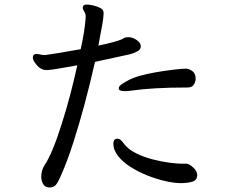

<svg xmlns="http://www.w3.org/2000/svg" viewBox="-20 -799 1040 847"><path d="M601 -594Q601 -580 585 -572Q569 -564 555 -560L399 -526Q355 -331 304 -172Q276 -84 245 -16Q236 5 226.5 16.5Q217 28 198.5 28Q180 28 171 14Q162 0 162 -19Q162 -48 177 -71Q212 -123 254 -258Q290 -370 321 -511Q233 -495 213.5 -492.5Q194 -490 186 -490H181H180Q159 -492 142 -512Q125 -532 125 -544.5Q125 -557 134 -560Q140 -562 150 -560Q160 -558 165 -557Q169 -557 172.5 -556.5Q176 -556 179 -556Q182 -556 228 -563.5Q274 -571 336 -582Q353 -660 357 -710Q357 -714 357.5 -718Q358 -722 358 -727Q358 -738 351.5 -748Q345 -758 345 -765Q345 -779 363 -779Q373 -779 389 -775.5Q405 -772 420 -765Q436 -758 437 -744V-740Q437 -723 431 -689.5Q425 -656 414 -598Q450 -605 478.5 -613Q507 -621 516 -625L531 -633Q538 -635 545 -635Q565 -635 582 -623Q600 -611 601 -597ZM529 -397Q504 -397 504 -409Q504 -417 513 -424.5Q522 -432 541 -442Q563 -455 599 -465Q656 -481 749 -492Q782 -496 797 -496H803Q815 -495 829 -485Q843 -475 843 -451Q843 -438 835 -425.5Q827 -413 807 -413Q654 -413 558 -399Q543 -397 529 -397ZM796 8Q796 8 782 9Q749 9 709.5 0Q670 -9 630 -25Q590 -41 556 -62.5Q522 -84 501 -110.5Q480 -137 480 -166Q480 -172 483 -179Q487 -187 497.5 -187Q508 -187 515 -179Q523 -171 526 -166Q545 -140 581 -122.5Q617 -105 657 -95Q697 -85 730 -81Q763 -77 776 -77H803Q815 -76 832.5 -60Q850 -44 850 -27V-25Q849 -8 836.5 -1Q824 6 796 8Z"/></svg>

Font: Moon Stars Kai HW
Style: Bold
Weight: 700
Designer: GuiWonder
Version: Version 1.101